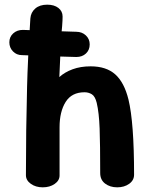

<svg xmlns="http://www.w3.org/2000/svg" viewBox="-20 -806 634 822"><path d="M554 -58Q554 -34 533 -19Q512 -4 482 -4Q451 -4 430 -20Q409 -36 409 -65Q409 -188 406.5 -256Q404 -324 394 -366Q387 -394 373 -402.5Q359 -411 342 -411Q287 -411 261 -369.5Q235 -328 235 -261V-55Q235 -33 214 -18.5Q193 -4 163 -4Q133 -4 112 -19Q91 -34 91 -56Q91 -248 96 -438Q97 -484 101 -569L74 -570Q51 -570 35.5 -586Q20 -602 20 -625Q20 -648 36.5 -663Q53 -678 78 -678L107 -677L110 -727Q112 -753 131 -769.5Q150 -786 182 -786Q212 -786 230 -772Q248 -758 248 -735Q248 -720 246 -694Q244 -678 244 -672L306 -670Q331 -670 347.5 -654.5Q364 -639 364 -616Q364 -592 348 -577Q332 -562 307 -562L238 -564L234 -476Q257 -497 291 -509.5Q325 -522 368 -522Q435 -522 473.5 -487.5Q512 -453 530 -380Q554 -281 554 -58Z"/></svg>

Font: Mali
Style: Bold
Weight: 700
Designer: Kitiyaporn Chalermlarp | Katatrad Aksorn Co.,Ltd.
Foundry: Cadson Demak Co.,Ltd.
Version: Version 1.000; ttfautohint (v1.6)